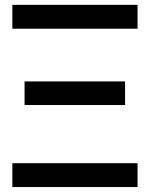

<svg xmlns="http://www.w3.org/2000/svg" viewBox="-20 -755 605 775"><path d="M29.8 0H535.2V-96.2H29.8ZM79.1 -331.1H484.9V-426.3H79.1ZM29.8 -639.2H535.2V-735.4H29.8Z"/></svg>

Font: Winston Medium
Style: Regular
Weight: 500
Designer: Vernon Adams, Kim Jin-seong, David Berlow, Cristiano Sobral
Foundry: The Winston Project Authors
Version: Version 3.004